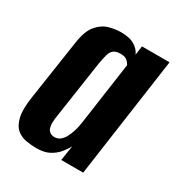

<svg xmlns="http://www.w3.org/2000/svg" viewBox="-129 -590 637 685"><g transform="rotate(30 189.0 -247.0)"><path d="M118.5 8Q97.2 8 75.4 4.1Q53.6 0.3 37.1 -13.6Q20.6 -27.5 13.5 -57.2Q6.3 -86.8 14 -138.7L51.5 -388.8Q59.1 -440.3 80 -464.1Q100.9 -487.9 126.6 -494.7Q152.3 -501.6 173.5 -501.6Q210.3 -501.6 230.9 -488.7Q251.5 -475.8 258.5 -457.7L263.5 -495H377.1L307.1 0H216.7L226.3 -61.6Q218.3 -46.8 205.3 -30.8Q192.4 -14.8 171.5 -3.4Q150.6 8 118.5 8ZM154 -58.4Q167.4 -58.4 177.1 -65.9Q186.8 -73.4 193.5 -85.4Q200.1 -97.5 204.6 -111Q209.2 -124.6 211.6 -136.5Q214 -148.5 215 -156.5L251.1 -410.4Q249.1 -413.3 245.5 -418.9Q242 -424.5 234 -429.3Q226.1 -434.1 210.6 -434.1Q192.5 -434.1 182.9 -426.6Q173.3 -419.1 169 -404Q164.8 -388.9 160.5 -364.7L123.9 -117.6Q121.6 -99.3 123.4 -87.5Q125.1 -75.6 129.9 -69.5Q134.7 -63.4 141.1 -60.9Q147.4 -58.4 154 -58.4Z"/></g></svg>

Font: Alumni Sans Thin
Style: Italic
Weight: 100
Italic angle: -8°
Designer: Robert E. Leuschke
Foundry: Robert E. Leuschke
Version: Version 1.016